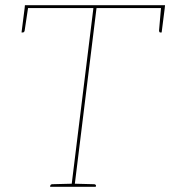

<svg xmlns="http://www.w3.org/2000/svg" viewBox="-20 -720 656 740"><path d="M255 0 340 -689H75L76 -700H616L615 -689H352L267 0ZM173 0 174 -5Q174 -7 176.5 -8.5Q179 -10 181 -10L258 -12V0ZM264 0 266 -12 343 -10Q345 -10 347.5 -8.5Q350 -7 350 -5L349 0ZM601 -695 615 -689 603 -595H597Q595 -595 594 -597.5Q593 -600 593 -602ZM89 -695 75 -602Q75 -600 73 -597.5Q71 -595 69 -595H63L75 -689Z"/></svg>

Font: Aleo Thin
Style: Italic
Weight: 250
Italic angle: -7°
Designer: Alessio Laiso
Foundry: Alessio Laiso
Version: Version 2.001;gftools[0.9.29]